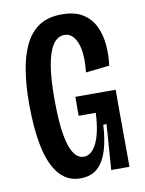

<svg xmlns="http://www.w3.org/2000/svg" viewBox="-79 -729 602 797"><g transform="rotate(-10 222.0 -330.0)"><path d="M196 12Q141 12 106 -29.5Q71 -71 55 -147.5Q39 -224 39 -329Q39 -403 48.5 -465.5Q58 -528 80 -574.5Q102 -621 140 -646.5Q178 -672 237 -672Q291 -672 324.5 -651Q358 -630 375 -595Q392 -560 396 -516.5Q400 -473 394 -428L294 -417Q300 -472 294 -509Q288 -546 272 -566Q256 -586 232 -586Q204 -586 184.5 -557.5Q165 -529 155.5 -473.5Q146 -418 146 -334Q146 -262 151.5 -212.5Q157 -163 167.5 -132.5Q178 -102 192.5 -88Q207 -74 225 -74Q248 -74 265.5 -95.5Q283 -117 293 -155.5Q303 -194 305 -245H233V-325H403V-232L404 0H327L341 -191H327Q324 -130 310 -84Q296 -38 268.5 -13Q241 12 196 12Z"/></g></svg>

Font: Bricolage Grotesque 48pt Condensed Medium
Style: Regular
Weight: 500
Width: 3
Designer: Mathieu Triay
Foundry: Atelier Triay
Version: Version 1.001;gftools[0.9.33.dev8+g029e19f]